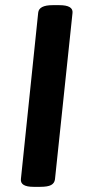

<svg xmlns="http://www.w3.org/2000/svg" viewBox="-20 -722 342 744"><path d="M110 2Q58 2 61 -28L128 -673Q131 -702 184 -702H210Q264 -702 261 -672L193 -27Q191 -12 178 -5Q165 2 136 2Z"/></svg>

Font: Asap Semi Expanded Semi Expanded SemiBold
Style: Italic
Weight: 600
Width: 6
Italic angle: -6°
Designer: Pablo Cosgaya
Foundry: Omnibus-Type
Version: Version 3.001; ttfautohint (v1.8.4.7-5d5b)